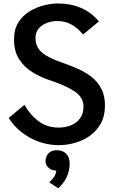

<svg xmlns="http://www.w3.org/2000/svg" viewBox="-20 -804 640 1082"><path d="M312 14Q224.5 14 148.2 -28.2Q72 -70.5 29 -139.5L117.5 -213Q153 -152.5 200.5 -118.8Q248 -85 311 -85Q348 -85 379.8 -97.8Q411.5 -110.5 431 -137Q450.5 -163.5 450.5 -203.5Q450.5 -255 401.8 -288Q353 -321 270 -348.5Q212 -367 164.2 -396.2Q116.5 -425.5 87.8 -470.2Q59 -515 59 -581Q59 -639.5 84.2 -678.8Q109.5 -718 148.5 -741.2Q187.5 -764.5 229.8 -774.5Q272 -784.5 306 -784.5Q378 -784.5 437 -759.2Q496 -734 537 -683L448 -609.5Q418 -646 382.8 -665.8Q347.5 -685.5 302.5 -685.5Q273.5 -685.5 245.2 -675.2Q217 -665 198.5 -643.8Q180 -622.5 180 -589Q180 -539 216.5 -508Q253 -477 335.5 -449Q378.5 -434 420.5 -415.5Q462.5 -397 496.5 -370Q530.5 -343 551 -304Q571.5 -265 571.5 -209Q571.5 -150.5 548.2 -108.2Q525 -66 486.8 -39Q448.5 -12 402.8 1Q357 14 312 14ZM308 257 257.5 223.5Q270.5 211.5 282.2 196.2Q294 181 297.5 157.5Q275 157.5 255.8 143.2Q236.5 129 236.5 103.5Q236.5 78 253.2 60.2Q270 42.5 300 42.5Q333 42.5 352.8 61.8Q372.5 81 372.5 118Q372.5 160 354.8 195.8Q337 231.5 308 257Z"/></svg>

Font: Junction SemiBold
Style: Regular
Weight: 600
Designer: Caroline Hadilaksono
Foundry: Caroline Hadilaksono, Tyler Finck, The League of Moveable Type
Version: Version 2.000; ttfautohint (v1.8.3)